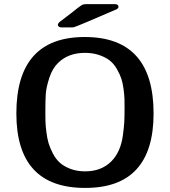

<svg xmlns="http://www.w3.org/2000/svg" viewBox="-20 -898 834 940"><path d="M60.1 -342.8Q60.1 -716.8 395 -716.8Q731.9 -716.8 731.9 -342.8Q731.9 22.5 397 22Q60.1 22.5 60.1 -342.8ZM202.1 -345.2Q202.1 -320.3 202.6 -302.2Q203.1 -284.2 207 -252.2Q210.9 -220.2 218 -196.5Q225.1 -172.9 239.5 -145.5Q253.9 -118.2 273.9 -100.6Q293.9 -83 325.4 -71Q356.9 -59.1 397 -59.1Q476.1 -59.1 524.9 -107.9Q547.9 -130.9 562 -162.8Q576.2 -194.8 581.5 -234.4Q586.9 -273.9 588.4 -300Q589.8 -326.2 589.8 -366.2V-373Q589.8 -397 589.4 -414.1Q588.9 -431.2 585 -461.7Q581.1 -492.2 574 -513.2Q566.9 -534.2 552.5 -559.6Q538.1 -585 518.1 -601.1Q498 -617.2 466.6 -628.2Q435.1 -639.2 396 -639.2Q314.9 -639.2 265.1 -590.8Q236.3 -563 221.2 -516.1Q206.1 -469.2 204.1 -437.5Q202.1 -405.8 202.1 -353ZM263.2 -775.9Q263.2 -781.7 270 -789.1Q293 -807.1 326.2 -832Q370.1 -867.2 379.6 -872.6Q389.2 -877.9 401.4 -877.9H540Q560.1 -877.9 560.1 -864.7Q560.1 -861.8 558.6 -859.4Q557.1 -856.9 555.2 -855.5Q553.2 -854 550.3 -852.1L547.4 -851.1Q353.5 -767.1 341.3 -764.6Q337.4 -763.7 330.1 -763.7H280.3Q265.1 -764.6 263.2 -775.9Z"/></svg>

Font: CMU Sans Serif
Style: Bold
Weight: 700
Version: Version 0.7.0